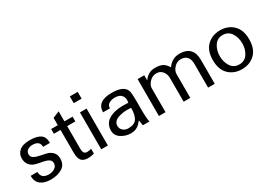

<svg xmlns="http://www.w3.org/2000/svg" viewBox="-2 -1480 3125 2252"><g transform="rotate(-30 1560.5 -354.5)"><path d="M453.1 -147.5C453.1 -183.9 442.9 -212.7 422.4 -233.9C401.9 -255 377 -269.4 347.7 -276.9C318.4 -284.3 289.1 -290.7 259.8 -295.9C230.5 -301.1 205.6 -309.7 185.1 -321.8C164.6 -333.8 154.3 -351.6 154.3 -375C154.3 -397.1 163.4 -415 181.6 -428.7C199.9 -442.4 222 -449.2 248 -449.2C313.8 -449.2 346.7 -421.5 346.7 -366.2H439.5C439.5 -422.2 422.9 -460.6 389.6 -481.4C356.4 -502.3 309.9 -512.7 250 -512.7C184.2 -512.7 136.4 -499.3 106.4 -472.7C76.5 -446 61.5 -413.4 61.5 -375C61.5 -335.3 71.8 -303.9 92.3 -280.8C112.8 -257.6 137.7 -242.4 167 -234.9C196.3 -227.4 225.7 -221.2 255.4 -216.3C285 -211.4 310.1 -203.1 330.6 -191.4C351.1 -179.7 361.3 -162.4 361.3 -139.6C361.3 -111.7 349.8 -90 326.7 -74.7C303.5 -59.4 276.7 -51.8 246.1 -51.8C177.1 -51.8 142.3 -82.7 141.6 -144.5H49.8C49.8 -90.5 66.7 -50.8 100.6 -25.4C134.4 0 179.4 12.7 235.4 12.7C296.5 12.7 348.1 0 390.1 -25.4C432.1 -50.8 453.1 -91.5 453.1 -147.5Z M823.2 0V-64.5C807 -59.2 788.4 -56.3 767.6 -55.7C750 -54.4 736.5 -59.4 727.1 -70.8C717.6 -82.2 712.9 -102.2 712.9 -130.9V-435.5H823.2V-500H712.9V-635.7L623 -598.6V-500H533.2V-435.5H623V-130.9C623 -76.2 633 -38.1 652.8 -16.6C672.7 4.9 704.4 14.6 748 12.7C776.7 11.4 801.8 7.2 823.2 0Z M1020.5 -629.9V-721.7H914.1V-629.9ZM1012.7 0V-500H922.9V0Z M1576.2 0C1567.7 -24.7 1563.5 -85.6 1563.5 -182.6V-269.5C1563.5 -356.8 1559.6 -409.5 1551.8 -427.7C1529.6 -484.4 1465.5 -512.7 1359.4 -512.7C1225.3 -512.7 1158.2 -463.5 1158.2 -365.2H1251C1251 -393.2 1262 -413.7 1284.2 -426.8C1306.3 -439.8 1332.7 -446.3 1363.3 -446.3C1406.9 -446.3 1437.8 -433.9 1456.1 -409.2C1474.3 -384.4 1479.2 -352.9 1470.7 -314.5C1462.9 -314.5 1451.5 -314.8 1436.5 -315.4C1421.5 -316.1 1410.2 -316.4 1402.3 -316.4C1376.3 -316.4 1351.6 -314.9 1328.1 -312C1304.7 -309.1 1280.6 -303.4 1255.9 -294.9C1231.1 -286.5 1209.8 -275.6 1191.9 -262.2C1174 -248.9 1159.3 -231.1 1147.9 -209C1136.6 -186.8 1130.9 -161.1 1130.9 -131.8C1130.9 -86.9 1150.9 -51.6 1190.9 -25.9C1231 -0.2 1274.7 12.7 1322.3 12.7C1347 12.7 1369.1 8.5 1388.7 0C1408.2 -8.5 1423.2 -17.7 1433.6 -27.8C1444 -37.9 1457.7 -53.1 1474.6 -73.2C1475.3 -62.2 1479.2 -37.8 1486.3 0ZM1469.7 -246.1C1469.7 -184.9 1459.6 -137.5 1439.5 -104C1419.3 -70.5 1380.5 -53.7 1323.2 -53.7C1295.9 -53.7 1272.5 -61.8 1252.9 -78.1C1233.4 -94.4 1223.6 -116.2 1223.6 -143.6C1223.6 -164.4 1230.5 -182.3 1244.1 -197.3C1257.8 -212.2 1275.7 -223.1 1297.9 -230C1320 -236.8 1340.8 -241.7 1360.4 -244.6C1379.9 -247.6 1399.1 -249 1418 -249C1419.3 -249 1436.5 -248 1469.7 -246.1Z M2460 0V-323.2C2460 -449.5 2398.1 -512.7 2274.4 -512.7C2208.7 -512.7 2154.6 -483.1 2112.3 -423.8C2093.4 -455.7 2071.9 -478.5 2047.9 -492.2C2023.8 -505.9 1988.6 -512.7 1942.4 -512.7C1883.1 -512.7 1833.7 -485.4 1793.9 -430.7V-500H1704.1V0H1793.9V-323.2C1793.9 -351.9 1807.1 -380 1833.5 -407.7C1859.9 -435.4 1891.3 -449.2 1927.7 -449.2C1960.9 -449.2 1987.8 -436.7 2008.3 -411.6C2028.8 -386.6 2039.1 -357.1 2039.1 -323.2V0H2128.9V-323.2C2128.9 -352.5 2141.6 -380.9 2167 -408.2C2192.4 -435.5 2222.3 -449.2 2256.8 -449.2C2294.6 -449.2 2322.9 -438.2 2341.8 -416C2360.7 -393.9 2370.1 -363 2370.1 -323.2V0Z M3071.3 -250C3071.3 -335.3 3048.2 -400.4 3002 -445.3C2955.7 -490.2 2896.8 -512.7 2825.2 -512.7C2753.6 -512.7 2694.7 -490.2 2648.4 -445.3C2602.2 -400.4 2579.1 -335.3 2579.1 -250C2579.1 -164.7 2602.2 -99.6 2648.4 -54.7C2694.7 -9.8 2753.6 12.7 2825.2 12.7C2896.8 12.7 2955.7 -9.8 3002 -54.7C3048.2 -99.6 3071.3 -164.7 3071.3 -250ZM2977.5 -250C2977.5 -197.3 2964.5 -151 2938.5 -111.3C2912.4 -71.6 2874.7 -51.8 2825.2 -51.8C2775.7 -51.8 2738 -71.6 2711.9 -111.3C2685.9 -151 2672.9 -197.3 2672.9 -250C2672.9 -302.7 2685.9 -349.1 2711.9 -389.2C2738 -429.2 2775.7 -449.2 2825.2 -449.2C2874.7 -449.2 2912.4 -429.2 2938.5 -389.2C2964.5 -349.1 2977.5 -302.7 2977.5 -250Z"/></g></svg>

Font: FreeUniversal
Style: Regular
Weight: 400
Version: Version 1.001